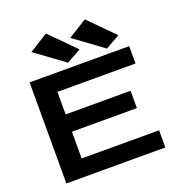

<svg xmlns="http://www.w3.org/2000/svg" viewBox="-150 -986 1049 1114"><g transform="rotate(-20 375.0 -429.0)"><path d="M70 0V-624H685V-517H203V-378H604V-271H203V-106H681V0ZM319 -655 140 -786 256 -858 408 -705ZM559 -655 380 -786 496 -858 648 -705Z"/></g></svg>

Font: Inconsolata ExtraExpanded ExtraBold
Style: Regular
Weight: 800
Width: 8
Monospace: yes
Designer: Raph Levien, Cyreal, Brenton Simpson
Foundry: Raph Levien, Cyreal, Google
Version: Version 3.001; ttfautohint (v1.8.2.53-6de2)